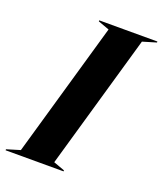

<svg xmlns="http://www.w3.org/2000/svg" viewBox="-188 -799 752 887"><g transform="rotate(20 188.5 -356.0)"><path d="M175 -25 365 -687 432 -707V-712H146V-707L201 -687L11 -25L-55 -5V0H230V-5Z"/></g></svg>

Font: Nyght Serif Bold Italic
Style: Regular
Weight: 700
Italic angle: -16°
Designer: Maksym Kobuzan
Version: Version 0.410;Glyphs 3.1.2 (3151)